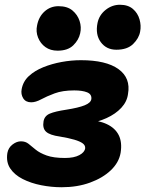

<svg xmlns="http://www.w3.org/2000/svg" viewBox="-20 -777 611 807"><path d="M239 10Q196 10 153 1.5Q110 -7 75.5 -24.5Q41 -42 23 -69Q5 -96 11 -134Q15 -156 32.5 -169.5Q50 -183 68 -183Q87 -183 100 -172.5Q113 -162 130 -148Q147 -134 176 -123.5Q205 -113 253 -113Q291 -113 313.5 -125Q336 -137 338 -154Q339 -166 327.5 -174.5Q316 -183 292 -190Q268 -197 232 -203Q189 -209 173.5 -223.5Q158 -238 163 -267Q167 -290 189.5 -299.5Q212 -309 259 -316Q310 -324 336 -334.5Q362 -345 364 -361Q366 -381 346 -389Q326 -397 292 -397Q243 -397 209.5 -384.5Q176 -372 153 -359.5Q130 -347 111 -347Q88 -347 77.5 -364Q67 -381 71 -402Q77 -435 101.5 -457.5Q126 -480 162 -494.5Q198 -509 239 -516.5Q280 -524 320 -524Q426 -524 478 -486.5Q530 -449 518 -382Q514 -350 490 -324Q466 -298 427.5 -280.5Q389 -263 339 -255V-274Q393 -272 428.5 -255.5Q464 -239 479 -209Q494 -179 487 -135Q480 -94 446 -61.5Q412 -29 358.5 -9.5Q305 10 239 10ZM469 -568Q427 -568 403.5 -600Q380 -632 390 -681Q397 -714 424 -735.5Q451 -757 484 -757Q518 -757 538.5 -739.5Q559 -722 566.5 -695.5Q574 -669 569 -644Q564 -616 539.5 -592Q515 -568 469 -568ZM222 -564Q192 -564 171 -579Q150 -594 140 -619Q130 -644 136 -671Q143 -707 167.5 -729Q192 -751 226 -751Q263 -751 284.5 -733Q306 -715 314.5 -689Q323 -663 317 -637Q311 -609 288 -586.5Q265 -564 222 -564Z"/></svg>

Font: Shantell Sans
Style: Bold Italic
Weight: 700
Italic angle: -11°
Designer: Stephen Nixon, Anya Danilova, Shantell Martin
Foundry: Arrow Type
Version: Version 1.011;[c5ecc13dd]